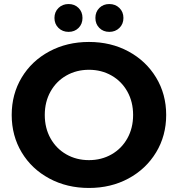

<svg xmlns="http://www.w3.org/2000/svg" viewBox="-20 -920 882 952"><path d="M38 -350Q38 -453 87.5 -535.5Q137 -618 224.5 -665Q312 -712 421 -712Q530 -712 617 -665Q704 -618 754 -535.5Q804 -453 804 -350Q804 -247 754 -164.5Q704 -82 617 -35Q530 12 421 12Q312 12 224.5 -35Q137 -82 87.5 -164.5Q38 -247 38 -350ZM640 -350Q640 -415 611.5 -466Q583 -517 533 -545.5Q483 -574 421 -574Q359 -574 309 -545.5Q259 -517 230.5 -466Q202 -415 202 -350Q202 -285 230.5 -234Q259 -183 309 -154.5Q359 -126 421 -126Q483 -126 533 -154.5Q583 -183 611.5 -234Q640 -285 640 -350ZM250 -831Q250 -861 270 -880.5Q290 -900 320 -900Q350 -900 369.5 -880.5Q389 -861 389 -831Q389 -801 369.5 -781.5Q350 -762 320 -762Q290 -762 270 -781.5Q250 -801 250 -831ZM453 -831Q453 -861 472.5 -880.5Q492 -900 522 -900Q552 -900 572 -880.5Q592 -861 592 -831Q592 -801 572 -781.5Q552 -762 522 -762Q492 -762 472.5 -781.5Q453 -801 453 -831Z"/></svg>

Font: Montserrat Alternates
Style: Bold
Weight: 700
Designer: Julieta Ulanovsky
Foundry: Julieta Ulanovsky
Version: Version 7.200